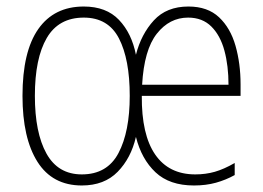

<svg xmlns="http://www.w3.org/2000/svg" viewBox="-20 -559 808 589"><path d="M558 -539Q617 -539 652 -506Q687 -473 702.5 -418.5Q718 -364 718 -300V-265H415Q414 -146 456 -85Q498 -24 579 -24Q611 -24 639 -32Q667 -40 700 -59V-22Q673 -7 642.5 1.5Q612 10 575 10Q500 10 457 -30.5Q414 -71 397 -139Q382 -74 341 -32Q300 10 231 10Q141 10 95 -62.5Q49 -135 49 -265Q49 -401 97.5 -470Q146 -539 237 -539Q306 -539 345 -498Q384 -457 397 -391Q413 -454 452 -496.5Q491 -539 558 -539ZM557 -505Q500 -505 461 -455.5Q422 -406 416 -299H681Q681 -357 668.5 -403.5Q656 -450 628.5 -477.5Q601 -505 557 -505ZM237 -505Q160 -505 123.5 -442.5Q87 -380 87 -265Q87 -152 122.5 -88Q158 -24 231 -24Q309 -24 343.5 -89.5Q378 -155 378 -265Q378 -377 345 -441Q312 -505 237 -505Z"/></svg>

Font: Noto Sans Gujarati UI Condensed ExtraLight
Style: Regular
Weight: 200
Width: 3
Designer: Jelle Bosma - Monotype Design Team, Universal Thirst
Foundry: Monotype Imaging Inc.
Version: Version 2.106; ttfautohint (v1.8.4.7-5d5b)